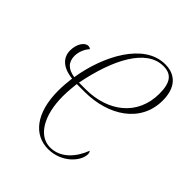

<svg xmlns="http://www.w3.org/2000/svg" viewBox="-163 -641 747 747"><g transform="rotate(45 210.0 -268.0)"><path d="M225 10C298 10 349 -46 349 -86C349 -94 346 -98 344 -100C324 -47 284 0 226 0C162 0 120 -72 120 -176C120 -204 124 -240 125 -248H167C299 -248 407 -318 407 -439C407 -507 374 -546 314 -546C198 -546 121 -398 99 -260C60 -266 41 -285 41 -321C42 -341 49 -362 65 -380C62 -383 58 -385 52 -385C33 -385 14 -359 14 -322C14 -284 41 -256 97 -250C94 -226 92 -202 92 -179C92 -56 147 10 225 10ZM163 -258H127C158 -416 221 -536 314 -536C358 -536 379 -511 379 -449C379 -329 287 -258 163 -258Z"/></g></svg>

Font: Noto Serif Display Condensed Thin
Style: Italic
Weight: 100
Width: 3
Italic angle: -12°
Designer: Monotype Design Team
Foundry: Monotype Imaging Inc.
Version: Version 2.009